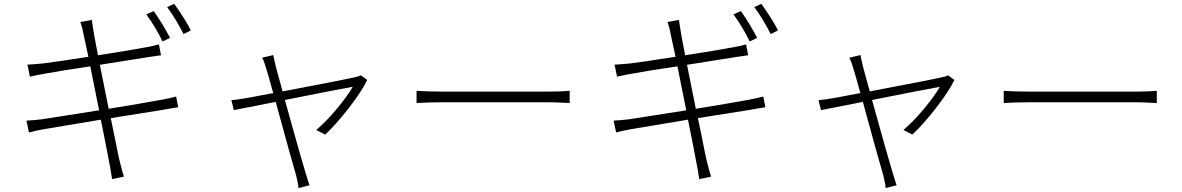

<svg xmlns="http://www.w3.org/2000/svg" viewBox="-20 -879 6040 981"><path d="M848.6 -685.5 810.5 -667Q778.3 -735.4 727.5 -805.7L765.6 -822.3Q813.5 -753.9 848.6 -685.5ZM490.2 -547.9 535.2 -323.2Q698.2 -349.6 799.8 -368.2Q847.7 -377 879.9 -385.7L890.6 -331.1Q880.9 -330.1 853.5 -325.2Q826.2 -320.3 809.6 -317.4Q781.2 -313.5 545.9 -275.4Q555.7 -230.5 565.9 -178.7Q576.2 -127 582 -98.1Q587.9 -69.3 589.8 -62.5Q606.4 4.9 613.3 23.4L552.7 36.1Q543 -29.3 537.1 -53.7Q523.4 -128.9 495.1 -267.6Q335.9 -241.2 209 -219.7Q168 -212.9 127.9 -202.1L115.2 -262.7Q152.3 -264.6 194.3 -269.5Q235.4 -275.4 486.3 -315.4L441.4 -540Q299.8 -519.5 206.1 -502Q181.6 -498 132.8 -487.3L120.1 -548.8Q146.5 -549.8 198.2 -554.7Q270.5 -563.5 431.6 -588.9Q418.9 -649.4 407.2 -702.1Q401.4 -736.3 390.6 -766.6L449.2 -777.3Q450.2 -766.6 454.1 -742.7Q458 -718.8 459 -712.9Q459 -709 461.9 -695.3Q464.8 -681.6 470.2 -651.4Q475.6 -621.1 480.5 -596.7Q634.8 -620.1 732.4 -638.7Q766.6 -644.5 792 -652.3L802.7 -596.7Q793.9 -595.7 742.2 -587.9ZM834 -842.8 870.1 -859.4Q929.7 -775.4 955.1 -723.6L918 -705.1Q875 -788.1 834 -842.8Z M1824.2 -494.1 1856.4 -470.7Q1827.1 -410.2 1761.2 -325.7Q1695.3 -241.2 1641.6 -191.4L1595.7 -214.8Q1645.5 -256.8 1699.2 -320.8Q1752.9 -384.8 1782.2 -435.5Q1695.3 -419.9 1435.5 -368.2Q1519.5 -65.4 1542 6.8Q1544.9 14.6 1551.3 36.6Q1557.6 58.6 1561.5 67.4L1504.9 82Q1503.9 59.6 1493.2 17.6Q1466.8 -71.3 1388.7 -358.4L1174.8 -316.4L1162.1 -367.2Q1188.5 -369.1 1239.3 -377.9Q1246.1 -378.9 1264.2 -382.3Q1282.2 -385.7 1315.4 -392.1Q1348.6 -398.4 1376 -403.3Q1353.5 -486.3 1339.8 -530.3Q1329.1 -568.4 1319.3 -584L1376 -597.7Q1377 -592.8 1381.3 -574.2Q1385.7 -555.7 1388.7 -541Q1401.4 -494.1 1423.8 -412.1Q1719.7 -467.8 1793 -484.4Q1809.6 -487.3 1824.2 -494.1Z M2108.4 -352.5V-415Q2161.1 -411.1 2235.4 -411.1H2789.1Q2851.6 -411.1 2890.6 -415V-352.5Q2820.3 -356.4 2790 -356.4H2235.4Q2163.1 -356.4 2108.4 -352.5Z M3848.6 -685.5 3810.5 -667Q3778.3 -735.4 3727.5 -805.7L3765.6 -822.3Q3813.5 -753.9 3848.6 -685.5ZM3490.2 -547.9 3535.2 -323.2Q3698.2 -349.6 3799.8 -368.2Q3847.7 -377 3879.9 -385.7L3890.6 -331.1Q3880.9 -330.1 3853.5 -325.2Q3826.2 -320.3 3809.6 -317.4Q3781.2 -313.5 3545.9 -275.4Q3555.7 -230.5 3565.9 -178.7Q3576.2 -127 3582 -98.1Q3587.9 -69.3 3589.8 -62.5Q3606.4 4.9 3613.3 23.4L3552.7 36.1Q3543 -29.3 3537.1 -53.7Q3523.4 -128.9 3495.1 -267.6Q3335.9 -241.2 3209 -219.7Q3168 -212.9 3127.9 -202.1L3115.2 -262.7Q3152.3 -264.6 3194.3 -269.5Q3235.4 -275.4 3486.3 -315.4L3441.4 -540Q3299.8 -519.5 3206.1 -502Q3181.6 -498 3132.8 -487.3L3120.1 -548.8Q3146.5 -549.8 3198.2 -554.7Q3270.5 -563.5 3431.6 -588.9Q3418.9 -649.4 3407.2 -702.1Q3401.4 -736.3 3390.6 -766.6L3449.2 -777.3Q3450.2 -766.6 3454.1 -742.7Q3458 -718.8 3459 -712.9Q3459 -709 3461.9 -695.3Q3464.8 -681.6 3470.2 -651.4Q3475.6 -621.1 3480.5 -596.7Q3634.8 -620.1 3732.4 -638.7Q3766.6 -644.5 3792 -652.3L3802.7 -596.7Q3793.9 -595.7 3742.2 -587.9ZM3834 -842.8 3870.1 -859.4Q3929.7 -775.4 3955.1 -723.6L3918 -705.1Q3875 -788.1 3834 -842.8Z M4824.2 -494.1 4856.4 -470.7Q4827.1 -410.2 4761.2 -325.7Q4695.3 -241.2 4641.6 -191.4L4595.7 -214.8Q4645.5 -256.8 4699.2 -320.8Q4752.9 -384.8 4782.2 -435.5Q4695.3 -419.9 4435.5 -368.2Q4519.5 -65.4 4542 6.8Q4544.9 14.6 4551.3 36.6Q4557.6 58.6 4561.5 67.4L4504.9 82Q4503.9 59.6 4493.2 17.6Q4466.8 -71.3 4388.7 -358.4L4174.8 -316.4L4162.1 -367.2Q4188.5 -369.1 4239.3 -377.9Q4246.1 -378.9 4264.2 -382.3Q4282.2 -385.7 4315.4 -392.1Q4348.6 -398.4 4376 -403.3Q4353.5 -486.3 4339.8 -530.3Q4329.1 -568.4 4319.3 -584L4376 -597.7Q4377 -592.8 4381.3 -574.2Q4385.7 -555.7 4388.7 -541Q4401.4 -494.1 4423.8 -412.1Q4719.7 -467.8 4793 -484.4Q4809.6 -487.3 4824.2 -494.1Z M5108.4 -352.5V-415Q5161.1 -411.1 5235.4 -411.1H5789.1Q5851.6 -411.1 5890.6 -415V-352.5Q5820.3 -356.4 5790 -356.4H5235.4Q5163.1 -356.4 5108.4 -352.5Z"/></svg>

Font: GenEi Gothic M Light
Style: Regular
Weight: 300
Designer: o_tamon (Modified); [Source Han Sans]
Ryoko NISHIZUKA  (kana & ideographs); Paul D. Hunt (Latin, Greek & Cyrillic); Wenl
Version: Version 1.1a;Original Version 1.004